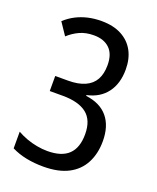

<svg xmlns="http://www.w3.org/2000/svg" viewBox="-137 -807 737 899"><g transform="rotate(20 231.5 -357.0)"><path d="M396 -549Q396 -479 362 -433.5Q328 -388 264 -374V-370Q336 -361 373 -316.5Q410 -272 410 -197Q410 -135 385.5 -88Q361 -41 312 -15.5Q263 10 188 10Q143 10 103 2Q63 -6 29 -23V-106Q50 -94 75.5 -84.5Q101 -75 128.5 -70Q156 -65 181 -65Q252 -65 286.5 -98.5Q321 -132 321 -199Q321 -269 280.5 -301Q240 -333 161 -333H96V-408H160Q210 -408 243.5 -423Q277 -438 293 -467Q309 -496 309 -539Q309 -594 280.5 -621.5Q252 -649 202 -649Q162 -649 131.5 -635Q101 -621 76 -598L35 -659Q59 -681 86 -695Q113 -709 144.5 -716.5Q176 -724 213 -724Q272 -724 313 -702Q354 -680 375 -641Q396 -602 396 -549Z"/></g></svg>

Font: Noto Sans Display Condensed
Style: Regular
Weight: 400
Width: 3
Designer: Monotype Design Team
Foundry: Monotype Imaging Inc.
Version: Version 2.003